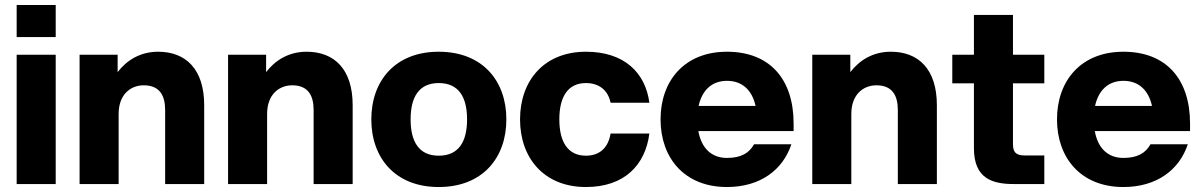

<svg xmlns="http://www.w3.org/2000/svg" viewBox="-20 -740 4832 772"><path d="M47 0H204V-520H47ZM47 -591H204V-720H47Z M644 -298V0H801V-317C801 -462 727 -532 616 -532C543 -532 489 -497 453 -450V-520H300V0H457V-282C457 -360 505 -397 558 -397C624 -397 644 -353 644 -298Z M1241 -298V0H1398V-317C1398 -462 1324 -532 1213 -532C1140 -532 1086 -497 1050 -450V-520H897V0H1054V-282C1054 -360 1102 -397 1155 -397C1221 -397 1241 -353 1241 -298Z M1744 12C1920 12 2016 -105 2016 -260C2016 -415 1920 -532 1744 -532C1569 -532 1473 -415 1473 -260C1473 -105 1569 12 1744 12ZM1631 -260C1631 -349 1664 -406 1744 -406C1825 -406 1858 -349 1858 -260C1858 -171 1825 -114 1744 -114C1664 -114 1631 -171 1631 -260Z M2336 12C2491 12 2575 -77 2591 -203H2435C2426 -147 2392 -114 2336 -114C2262 -114 2229 -171 2229 -260C2229 -349 2262 -406 2336 -406C2389 -406 2425 -377 2435 -327H2591C2575 -448 2490 -532 2336 -532C2167 -532 2071 -415 2071 -260C2071 -105 2167 12 2336 12Z M2903 12C3037 12 3128 -57 3162 -160H3012C2992 -124 2959 -105 2903 -105C2840 -105 2800 -145 2788 -213H3171V-243C3171 -422 3075 -532 2903 -532C2732 -532 2636 -415 2636 -260C2636 -105 2732 12 2903 12ZM2789 -314C2803 -378 2843 -415 2903 -415C2964 -415 3004 -378 3018 -314Z M3590 -298V0H3747V-317C3747 -462 3673 -532 3562 -532C3489 -532 3435 -497 3399 -450V-520H3246V0H3403V-282C3403 -360 3451 -397 3504 -397C3570 -397 3590 -353 3590 -298Z M3896 -680V-520H3809V-405H3896V-144C3896 -21 3971 0 4057 0H4179V-115H4100C4064 -115 4053 -129 4053 -160V-405H4179V-520H4053V-680Z M4497 12C4631 12 4722 -57 4756 -160H4606C4586 -124 4553 -105 4497 -105C4434 -105 4394 -145 4382 -213H4765V-243C4765 -422 4669 -532 4497 -532C4326 -532 4230 -415 4230 -260C4230 -105 4326 12 4497 12ZM4383 -314C4397 -378 4437 -415 4497 -415C4558 -415 4598 -378 4612 -314Z"/></svg>

Font: Aspekta 750
Style: Regular
Weight: 750
Designer: Ivo Dolenc
Version: Version 2.000